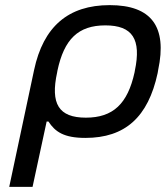

<svg xmlns="http://www.w3.org/2000/svg" viewBox="-20 -529 647 749"><path d="M595 -244 597 -256C633 -425 571 -509 408 -509C246 -509 149 -425 113 -256L16 200H107L162 -55H169C195 -15 229 9 313 9C468 9 558 -72 595 -244ZM203 -247 204 -253C230 -376 285 -430 391 -430C497 -430 532 -376 506 -253L505 -247C478 -124 421 -70 315 -70C209 -70 176 -124 203 -247Z"/></svg>

Font: LT Wave Text Italic
Style: Regular
Weight: 400
Designer: Daniel Lyons
Version: Version 2.5 (Glyphs App)